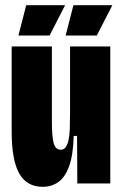

<svg xmlns="http://www.w3.org/2000/svg" viewBox="-20 -707 472 740"><path d="M145 13Q83 13 54 -38.5Q25 -90 25 -200V-528H180V-236Q180 -180 187 -155Q194 -130 214 -130Q226 -130 233 -139.5Q240 -149 244 -166.5Q248 -184 249 -210.5Q250 -237 250 -271V-528H405V-237V0H278L277 -183H264Q262 -109 246.5 -66.5Q231 -24 205 -5.5Q179 13 145 13ZM171 -570H51L81 -687H231ZM353 -570H233L263 -687H413Z"/></svg>

Font: Bricolage Grotesque 72pt Condensed ExtraBold
Style: Regular
Weight: 800
Width: 3
Designer: Mathieu Triay
Foundry: Atelier Triay
Version: Version 1.001;gftools[0.9.33.dev8+g029e19f]